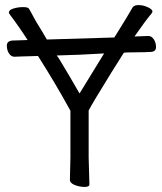

<svg xmlns="http://www.w3.org/2000/svg" viewBox="-20 -729 640 758"><path d="M391 -518 294 -513 204 -510Q208 -504 212 -499Q254 -430 294 -360Q350 -451 391 -518ZM511 -585Q534 -586 566 -587Q578 -587 587 -574Q596 -561 596 -543Q596 -525 575 -524L552 -523L484 -522L469 -521Q421 -446 360 -345Q339 -310 330 -293V-107L333 -1Q333 9 314 9Q295 9 275.5 1.5Q256 -6 256 -19L258 -108V-292Q197 -403 130 -508L62 -506L38 -505H37Q24 -505 15.5 -518Q7 -531 7 -549Q7 -567 29 -569L62 -570L89 -571Q71 -599 52 -626Q31 -656 23 -666Q15 -676 15 -679Q15 -690 33.5 -695.5Q52 -701 71 -701Q90 -701 94 -695Q102 -682 111 -664.5Q120 -647 145 -607Q154 -592 165 -573L431 -581Q434 -586 437 -590Q490 -675 503 -699Q509 -709 527 -709Q545 -709 563.5 -700.5Q582 -692 582 -683Q582 -682 580 -678Q551 -643 511 -585Z"/></svg>

Font: Moon Stars Kai T
Style: Regular
Weight: 400
Designer: GuiWonder
Version: Version 1.101